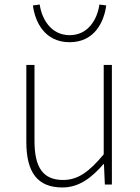

<svg xmlns="http://www.w3.org/2000/svg" viewBox="-20 -813 617 846"><path d="M255 13C328 13 383 -29 436 -90H438L442 0H473V-527H437V-133C372 -55 323 -20 258 -20C169 -20 132 -76 132 -192V-527H96V-188C96 -51 147 13 255 13ZM287 -627C398 -627 439 -719 448 -789L418 -793C409 -729 369 -658 287 -658C205 -658 164 -729 155 -793L125 -789C134 -719 175 -627 287 -627Z"/></svg>

Font: Harano Aji Gothic ExtraLight
Style: Regular
Weight: 250
Foundry: Masamichi Hosoda
Version: HaranoAjiGothic-ExtraLight version 20230610;ttx 4.39.4